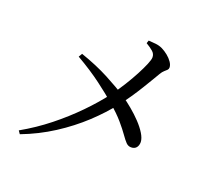

<svg xmlns="http://www.w3.org/2000/svg" viewBox="-126 -922 1253 1112"><g transform="rotate(20 500.0 -365.5)"><path d="M82 -2Q172 -53 250.5 -115.5Q329 -178 396.5 -247Q464 -316 517 -386Q545 -425 571.5 -467.5Q598 -510 619 -550Q640 -590 652.5 -620Q665 -650 665 -664Q665 -685 648.5 -699.5Q632 -714 605 -730L611 -748Q633 -747 655.5 -744.5Q678 -742 697 -733Q717 -723 735.5 -708Q754 -693 766 -675.5Q778 -658 778 -642Q778 -633 771.5 -626.5Q765 -620 755.5 -612Q746 -604 736 -587Q728 -573 711.5 -545.5Q695 -518 674 -483.5Q653 -449 628.5 -413Q604 -377 578 -344Q524 -274 451 -206Q378 -138 288 -80Q198 -22 95 17ZM726 -132Q708 -132 694.5 -146Q681 -160 662.5 -186.5Q644 -213 612 -250.5Q580 -288 526 -334Q484 -371 418 -420.5Q352 -470 262 -522L275 -544Q374 -510 451 -469.5Q528 -429 583 -393Q612 -373 644.5 -346Q677 -319 705 -289.5Q733 -260 750.5 -231.5Q768 -203 769 -180Q769 -158 758 -145Q747 -132 726 -132Z"/></g></svg>

Font: Noto Serif SC ExtraLight Medium
Style: Regular
Weight: 500
Version: Version 2.002-H1;hotconv 1.1.0;makeotfexe 2.6.0